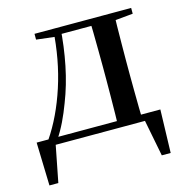

<svg xmlns="http://www.w3.org/2000/svg" viewBox="-104 -625 866 898"><g transform="rotate(-15 328.5 -175.5)"><path d="M556 0H85L107 -18L69 176H26L20 -33H619L613 176H570L532 -19ZM407 0Q409 -25 409.5 -66.5Q410 -108 410.5 -153Q411 -198 411 -232V-296Q411 -330 410.5 -374.5Q410 -419 409.5 -461Q409 -503 407 -527H526Q525 -503 524.5 -461Q524 -419 523.5 -374.5Q523 -330 523 -296V-232Q523 -198 523.5 -153Q524 -108 524.5 -66.5Q525 -25 526 0ZM142 -499V-527H244V-488H236ZM469 -488V-527H610V-499L494 -488ZM76 -31Q140 -125 181.5 -252.5Q223 -380 232 -527H267Q261 -434 243 -345Q225 -256 194 -177Q178 -134 159 -94.5Q140 -55 117 -21V-8ZM244 -494V-527H471V-494Z"/></g></svg>

Font: Noto Serif TC SemiBold
Style: Regular
Weight: 600
Version: Version 2.002-H1;hotconv 1.1.0;makeotfexe 2.6.0